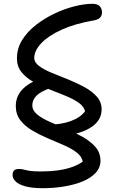

<svg xmlns="http://www.w3.org/2000/svg" viewBox="-20 -730 609 1009"><path d="M316 -18 226 -74Q301 -75 351.5 -93.5Q402 -112 427 -145Q421 -171 393 -190.5Q365 -210 324.5 -226.5Q284 -243 239.5 -260.5Q195 -278 156 -299.5Q117 -321 93 -351Q69 -381 69 -423Q69 -475 96 -519Q123 -563 168.5 -598.5Q214 -634 267 -659Q320 -684 372 -697Q424 -710 466 -710Q492 -710 504 -697.5Q516 -685 516 -665Q516 -648 505.5 -637Q495 -626 469 -622Q372 -605 303 -573.5Q234 -542 197 -503Q160 -464 160 -425Q160 -402 185.5 -383Q211 -364 251.5 -347.5Q292 -331 337 -313Q382 -295 422.5 -273Q463 -251 488.5 -222.5Q514 -194 514 -155Q514 -98 460 -62Q406 -26 316 -18ZM206 259Q149 259 114 249.5Q79 240 62.5 224Q46 208 46 189Q46 174 54 166Q62 158 80 158Q95 158 106.5 161.5Q118 165 138 168Q158 171 195 171Q244 171 286 165Q328 159 361 147Q394 135 415 119Q409 91 382 70.5Q355 50 314.5 32.5Q274 15 230.5 -3.5Q187 -22 149 -44.5Q111 -67 87 -98Q63 -129 63 -173Q63 -227 102.5 -265Q142 -303 215 -323L283 -279Q213 -260 181.5 -235.5Q150 -211 150 -176Q150 -149 176 -128Q202 -107 243 -89Q284 -71 329.5 -52Q375 -33 415.5 -10Q456 13 482 43Q508 73 508 115Q508 151 482.5 178.5Q457 206 414 223.5Q371 241 317 250Q263 259 206 259Z"/></svg>

Font: Shantell Sans Light
Style: Regular
Weight: 400
Version: Version 1.011;[c5ecc13dd]